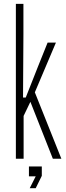

<svg xmlns="http://www.w3.org/2000/svg" viewBox="-20 -820 343 992"><path d="M62 0V-800H101V-643L99 -316H113L177 -478L226 -600H269L160 -343L297 0H253L137 -294L102 -221V0ZM133.5 152.5 164.5 91H129.5V40H196V88.5L164.5 152.5Z"/></svg>

Font: Big Shoulders Text SC Thin
Style: Regular
Weight: 100
Designer: Patric King
Foundry: XO Type Co
Version: Version 2.002